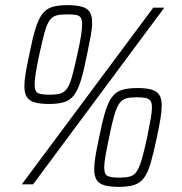

<svg xmlns="http://www.w3.org/2000/svg" viewBox="-20 -718 708 748"><path d="M65 0 577 -688H620L109 0ZM172 -313Q137 -313 115.5 -319Q94 -325 84.5 -340Q75 -355 75 -382Q75 -404 80 -433.5Q85 -463 94 -505Q106 -566 117.5 -604Q129 -642 144 -662.5Q159 -683 182.5 -690.5Q206 -698 242 -698Q277 -698 298.5 -692Q320 -686 329.5 -671.5Q339 -657 339 -630Q339 -608 333.5 -578Q328 -548 319 -505Q307 -444 295.5 -406Q284 -368 269 -348Q254 -328 231 -320.5Q208 -313 172 -313ZM173 -349Q197 -349 213 -353Q229 -357 240 -371.5Q251 -386 260 -417.5Q269 -449 281 -505Q291 -549 295.5 -577.5Q300 -606 300 -623Q300 -642 294 -650Q288 -658 275 -660Q262 -662 241 -662Q216 -662 200.5 -658Q185 -654 174 -639.5Q163 -625 154 -593Q145 -561 133 -505Q124 -463 119.5 -434.5Q115 -406 115 -389Q115 -361 128.5 -355Q142 -349 173 -349ZM444 10Q409 10 387.5 4Q366 -2 356.5 -17Q347 -32 347 -59Q347 -81 352 -110.5Q357 -140 366 -182Q378 -243 389.5 -281Q401 -319 416 -339.5Q431 -360 454.5 -367.5Q478 -375 514 -375Q549 -375 570 -369Q591 -363 600.5 -348.5Q610 -334 610 -307Q610 -285 605 -255Q600 -225 591 -182Q578 -121 567 -83Q556 -45 541 -25Q526 -5 502.5 2.5Q479 10 444 10ZM444 -26Q469 -26 485 -30Q501 -34 511.5 -48.5Q522 -63 531.5 -94.5Q541 -126 553 -182Q562 -226 567 -254.5Q572 -283 572 -300Q572 -318 565.5 -326Q559 -334 546.5 -336.5Q534 -339 512 -339Q488 -339 472.5 -335Q457 -331 446 -316.5Q435 -302 425.5 -270Q416 -238 405 -182Q396 -140 391 -111.5Q386 -83 386 -66Q386 -38 400 -32Q414 -26 444 -26Z"/></svg>

Font: Saira SemiCondensed ExtraLight
Style: Italic
Weight: 250
Width: 4
Italic angle: -12°
Designer: Hector Gatti with collaboration of the Omnibus-Type team
Foundry: Omnibus-Type
Version: Version 1.101